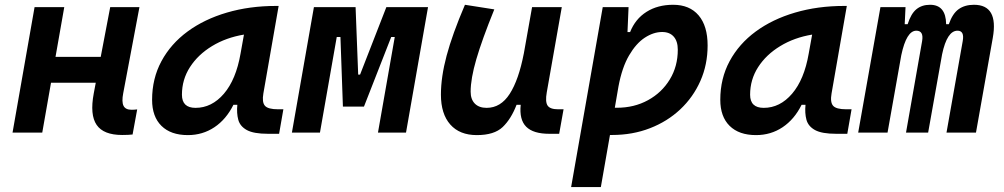

<svg xmlns="http://www.w3.org/2000/svg" viewBox="-20 -547 4142 792"><path d="M31.7 0 122.6 -517.6H245.1L209 -312.5H395.5L434.6 -517.6H555.2L488.3 -162.6Q481.4 -127 489.5 -110.6Q497.6 -94.2 522.9 -94.2Q533.7 -94.2 545.9 -95.7L526.9 7.8Q510.7 9.8 483.9 9.8Q407.2 9.8 378.7 -31.7Q350.1 -73.2 366.7 -161.6L375 -205.6H190.4L154.3 0Z M754.9 10.3Q684.6 10.3 646 -27.8Q607.4 -65.9 607.4 -135.3Q607.4 -223.1 646 -294.7Q684.6 -366.2 753.7 -417Q822.8 -467.8 916 -495.1Q1009.3 -522.5 1118.2 -522.5H1129.4L1066.4 -161.6Q1060.1 -125.5 1072.8 -110.8Q1085.4 -96.2 1127 -96.2H1148.9L1131.3 4.9H1085.4Q1026.4 4.9 998.3 -10.5Q970.2 -25.9 962.9 -53Q955.6 -80.1 959 -114.7H942.9Q913.1 -54.7 864.5 -22.2Q815.9 10.3 754.9 10.3ZM786.6 -102.1Q853.5 -102.1 903.6 -160.4Q953.6 -218.8 972.2 -325.7L986.3 -404.3Q912.6 -392.1 854.7 -356.9Q796.9 -321.8 763.7 -270.3Q730.5 -218.8 730.5 -156.2Q730.5 -102.1 786.6 -102.1Z M1184.1 0 1274.9 -517.6H1446.8L1457.5 -239.3H1465.3L1573.7 -517.6H1745.6L1654.8 0H1539.1L1608.4 -394.5H1593.8L1481.4 -107.4H1394.5L1384.3 -394.5H1369.1L1299.8 0Z M1946.8 10.3Q1876 10.3 1837.4 -33.4Q1798.8 -77.1 1798.8 -156.7Q1798.8 -229.5 1822.3 -317.4Q1845.7 -405.3 1897.9 -527.3L2019 -508.3Q1968.3 -383.3 1944.8 -302.7Q1921.4 -222.2 1921.4 -168.9Q1921.4 -137.2 1938.7 -119.6Q1956.1 -102.1 1987.3 -102.1Q2045.4 -102.1 2082.5 -159.7Q2119.6 -217.3 2140.6 -325.7V-325.2L2174.8 -517.6H2297.4L2235.4 -166Q2228.5 -127 2238.8 -111.6Q2249 -96.2 2282.2 -96.2H2304.7L2286.6 4.9H2245.6Q2179.7 4.9 2150.6 -24.2Q2121.6 -53.2 2127.9 -114.7H2110.8Q2088.4 -56.2 2053.5 -22.9Q2018.6 10.3 1946.8 10.3Z M2458.5 224.6H2335.9L2466.3 -517.6H2572.8L2568.4 -414.6H2579.1Q2600.6 -468.8 2646.7 -498Q2692.9 -527.3 2756.8 -527.3Q2824.7 -527.3 2861.8 -483.6Q2898.9 -439.9 2898.9 -359.4Q2898.9 -280.3 2869.1 -213.1Q2839.4 -146 2786.1 -95.9Q2732.9 -45.9 2661.1 -18.1Q2589.4 9.8 2504.9 9.8Q2500.5 9.8 2496.1 9.8ZM2516.1 -102.5Q2520 -102.5 2524.4 -102.5Q2596.2 -102.5 2653.1 -133.8Q2710 -165 2742.9 -219.2Q2775.9 -273.4 2775.9 -341.8Q2775.9 -377 2759 -396Q2742.2 -415 2711.4 -415Q2675.8 -415 2639.9 -391.6Q2604 -368.2 2575 -318.6Q2545.9 -269 2531.2 -190.4Z M3098.6 10.3Q3028.3 10.3 2989.7 -27.8Q2951.2 -65.9 2951.2 -135.3Q2951.2 -223.1 2989.7 -294.7Q3028.3 -366.2 3097.4 -417Q3166.5 -467.8 3259.8 -495.1Q3353 -522.5 3461.9 -522.5H3473.1L3410.2 -161.6Q3403.8 -125.5 3416.5 -110.8Q3429.2 -96.2 3470.7 -96.2H3492.7L3475.1 4.9H3429.2Q3370.1 4.9 3342 -10.5Q3314 -25.9 3306.6 -53Q3299.3 -80.1 3302.7 -114.7H3286.6Q3256.8 -54.7 3208.3 -22.2Q3159.7 10.3 3098.6 10.3ZM3130.4 -102.1Q3197.3 -102.1 3247.3 -160.4Q3297.4 -218.8 3315.9 -325.7L3330.1 -404.3Q3256.3 -392.1 3198.5 -356.9Q3140.6 -321.8 3107.4 -270.3Q3074.2 -218.8 3074.2 -156.2Q3074.2 -102.1 3130.4 -102.1Z M3715.3 -517.6 3711.9 -447.3H3724.1Q3737.8 -490.7 3760.3 -509Q3782.7 -527.3 3816.4 -527.3Q3881.8 -527.3 3882.8 -447.3H3894Q3909.2 -491.2 3934.6 -509.3Q3960 -527.3 3997.6 -527.3Q4099.6 -527.3 4075.2 -390.6L4005.9 0H3884.3L3951.2 -377.4Q3959 -420.4 3929.7 -420.4Q3886.7 -420.4 3866.2 -323.2L3808.6 0H3717.3L3783.7 -377.4Q3791 -420.4 3759.8 -420.4Q3719.2 -420.4 3697.8 -319.3L3641.1 0H3520L3611.8 -517.6Z"/></svg>

Font: Cascadia Mono NF SemiBold
Style: Italic
Weight: 600
Italic angle: -10°
Monospace: yes
Designer: Aaron Bell
Foundry: Saja Typeworks
Version: Version 2404.023; ttfautohint (v1.8.4)